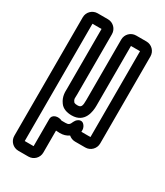

<svg xmlns="http://www.w3.org/2000/svg" viewBox="-174 -573 707 825"><g transform="rotate(30 180.0 -160.0)"><path d="M208 -55C208 -55 201 -45 201 -44C195 -29 190 -24 175 -24H155C138 -33 106 -30 106 -3V131H62V-451H107V-154C107 -142 104 -116 123 -90C136 -71 159 -65 181 -65C246 -65 253 -126 253 -154V-451H298V-25H253V-35C253 -50 235 -81 208 -55ZM348 -22V-454C348 -480 327 -501 301 -501H250C224 -501 203 -480 203 -454V-154C203 -124 200 -115 181 -115C167 -115 164 -119 163 -120C154 -132 157 -134 157 -154V-454C157 -480 136 -501 110 -501H59C33 -501 12 -480 12 -454V134C12 160 33 181 59 181H109C135 181 156 160 156 134V25C160 25 168 26 175 26C192 26 206 22 219 13C227 20 238 25 250 25H301C327 25 348 4 348 -22Z"/></g></svg>

Font: DIN Rundschrift
Style: EngKont
Weight: 400
Width: 3
Version: Version 1.027